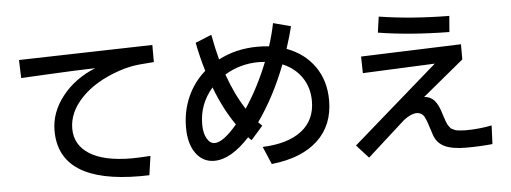

<svg xmlns="http://www.w3.org/2000/svg" viewBox="-54 -957 3107 1167"><g transform="rotate(-5 1500.0 -373.5)"><path d="M85.9 -716.8 901.4 -737.3V-632.8Q806.6 -627 765.1 -619.1Q723.6 -611.3 685.5 -597.7Q540 -547.9 456.1 -460.4Q372.1 -373 372.1 -272.9Q372.1 -172.9 460.4 -117.2Q548.8 -61.5 717.8 -61.5Q748 -61.5 831.1 -66.4L814.5 49.8L758.8 50.8Q263.7 50.8 263.7 -269.5Q263.7 -380.9 339.8 -478Q416 -575.2 543 -627Q424.8 -624 268.6 -615.7Q112.3 -607.4 89.8 -606.4Z M1208 -552.7Q1181.6 -639.6 1165 -727.5L1263.7 -767.6Q1280.3 -678.7 1297.9 -614.3Q1406.2 -670.9 1539.1 -670.9Q1579.1 -670.9 1607.4 -667Q1631.8 -744.1 1643.6 -805.7L1751 -777.3Q1737.3 -720.7 1711.9 -642.6Q1820.3 -602.5 1881.3 -515.6Q1942.4 -428.7 1942.4 -308.6Q1942.4 -157.2 1843.8 -64.9Q1745.1 27.3 1561.5 46.9L1515.6 -61.5Q1669.9 -67.4 1753.9 -132.3Q1837.9 -197.3 1837.9 -313.5Q1837.9 -395.5 1795.9 -457.5Q1753.9 -519.5 1678.7 -550.8Q1604.5 -358.4 1501 -212.9Q1516.6 -197.3 1524.4 -190.4L1452.1 -108.4Q1441.4 -117.2 1432.6 -127.9Q1317.4 -2.9 1215.8 -2.9Q1146.5 -2.9 1104 -61Q1061.5 -119.1 1061.5 -219.2Q1061.5 -319.3 1099.6 -405.3Q1137.7 -491.2 1208 -552.7ZM1161.1 -229.5Q1161.1 -175.8 1180.2 -143.1Q1199.2 -110.4 1227.5 -110.4Q1279.3 -110.4 1365.2 -211.9Q1295.9 -310.5 1243.2 -448.2Q1161.1 -353.5 1161.1 -229.5ZM1328.1 -519.5Q1372.1 -394.5 1432.6 -301.8Q1513.7 -422.9 1574.2 -575.2Q1548.8 -577.1 1536.1 -577.1Q1422.9 -577.1 1328.1 -519.5Z M2081.1 -20.5 2601.6 -474.6 2161.1 -455.1 2159.2 -556.6 2770.5 -578.1V-485.4L2519.5 -278.3Q2556.6 -276.4 2580.6 -250.5Q2604.5 -224.6 2621.1 -168Q2623 -162.1 2628.4 -145.5Q2633.8 -128.9 2635.3 -125.5Q2636.7 -122.1 2641.6 -109.4Q2646.5 -96.7 2649.4 -93.8Q2652.3 -90.8 2658.2 -82Q2664.1 -73.2 2669.4 -71.3Q2674.8 -69.3 2683.6 -64.5Q2692.4 -59.6 2702.1 -58.6Q2711.9 -57.6 2724.6 -56.2Q2737.3 -54.7 2752.9 -54.7Q2833 -54.7 2913.1 -70.3L2908.2 43Q2832 50.8 2747.1 50.8Q2662.1 50.8 2615.7 28.3Q2569.3 5.9 2552.7 -43.9Q2546.9 -59.6 2535.6 -96.2Q2524.4 -132.8 2513.7 -154.3Q2498 -184.6 2464.8 -184.6Q2431.6 -184.6 2385.7 -149.4L2154.3 59.6ZM2273.4 -692.4 2287.1 -789.1Q2484.4 -757.8 2714.8 -755.9L2707 -658.2Q2466.8 -661.1 2273.4 -692.4Z"/></g></svg>

Font: GenEi M Gothic v2 Medium
Style: Regular
Weight: 500
Version: Version 2.0